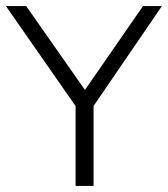

<svg xmlns="http://www.w3.org/2000/svg" viewBox="-30 -615 556 635"><path d="M220 0V-290L233 -245.5L-10.5 -595H56.5L261.5 -302.5H240.5L443 -595H505.5L266.5 -245.5L279.5 -290V0Z"/></svg>

Font: Encode Sans SC Condensed Thin Light
Style: Regular
Weight: 300
Version: Version 3.002